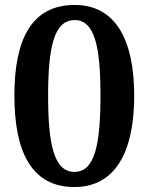

<svg xmlns="http://www.w3.org/2000/svg" viewBox="-20 -744 599 774"><path d="M280 10C448 10 521 -137 521 -358C521 -580 448 -724 281 -724C104 -724 38 -580 38 -359C38 -137 104 10 280 10ZM280 -51C197 -51 174 -164 174 -358C174 -552 197 -663 281 -663C363 -663 385 -552 385 -358C385 -164 363 -51 280 -51Z"/></svg>

Font: Noto Serif Semi
Style: Regular
Weight: 600
Designer: Monotype Design Team
Foundry: Monotype Imaging Inc.
Version: Version 1.002